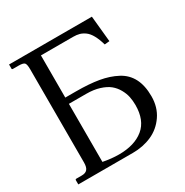

<svg xmlns="http://www.w3.org/2000/svg" viewBox="-151 -771 864 895"><g transform="rotate(-30 281.0 -323.0)"><path d="M167 -347.2V-34.7Q211.9 -25.9 252 -25.9Q335.9 -25.9 384.5 -65.7Q433.1 -105.5 433.1 -187.5Q433.1 -210.9 428.7 -232.2Q424.3 -253.4 412.1 -275.1Q399.9 -296.9 381.1 -312.3Q362.3 -327.6 331.3 -337.4Q300.3 -347.2 260.3 -347.2ZM91.3 -576.7Q91.3 -604.5 84.2 -611.6Q77.1 -618.7 51.8 -618.7H22Q17.1 -618.7 17.1 -623V-645.5H462.9L476.6 -505.9L450.2 -503.4Q440.9 -535.6 429.2 -556.9Q417.5 -578.1 403.1 -588.9Q388.7 -599.6 374 -603.8Q359.4 -607.9 339.8 -607.9H167V-380.9H223.6Q295.4 -380.9 346.4 -372.1Q397.5 -363.3 437.7 -342Q478 -320.8 498 -282Q518.1 -243.2 518.1 -186Q518.1 -127 488.5 -84Q459 -41 412.8 -20.5Q366.7 0 311 0H17.1V-22.9Q17.1 -27.3 22 -27.8H51.8Q72.8 -27.8 82 -39.1Q91.3 -50.3 91.3 -75.2Z"/></g></svg>

Font: Libertinage
Style: f
Weight: 400
Designer: OSP
Foundry: OSP
Version: Version 1.0; 2008; OFL relea